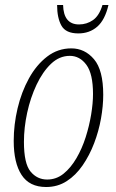

<svg xmlns="http://www.w3.org/2000/svg" viewBox="-20 -740 464 770"><path d="M165 10Q98 10 66.5 -38.5Q35 -87 35 -175Q35 -240 50.5 -305.5Q66 -371 96 -425.5Q126 -480 169 -513Q212 -546 266 -546Q320 -546 357 -502.5Q394 -459 394 -360Q394 -315 385 -264.5Q376 -214 357.5 -165.5Q339 -117 311.5 -77Q284 -37 247.5 -13.5Q211 10 165 10ZM169 -20Q206 -20 235 -43.5Q264 -67 286.5 -105.5Q309 -144 323.5 -189.5Q338 -235 345.5 -280.5Q353 -326 353 -363Q353 -444 326.5 -480Q300 -516 260 -516Q218 -516 184.5 -484Q151 -452 126.5 -400Q102 -348 89 -288Q76 -228 76 -171Q76 -84 102.5 -52Q129 -20 169 -20ZM294 -606Q244 -606 226.5 -637Q209 -668 209 -720H233Q235 -642 297 -642Q328 -642 353 -659.5Q378 -677 391 -720H415Q401 -660 370 -633Q339 -606 294 -606Z"/></svg>

Font: Noto Serif ExtraCondensed ExtraLight
Style: Italic
Weight: 200
Width: 2
Italic angle: -12°
Designer: Monotype Design Team
Foundry: Monotype Imaging Inc.
Version: Version 2.014; ttfautohint (v1.8.4.7-5d5b)